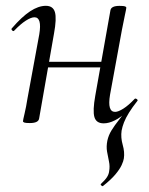

<svg xmlns="http://www.w3.org/2000/svg" viewBox="-20 -415 512 660"><path d="M334 224.4Q333 226.2 328.7 222.9Q324.4 219.6 327.2 217Q341.8 203.4 348 193.5Q354.2 183.6 355.2 173.6Q358.2 156.6 354.6 140.1Q351 123.6 348 106.1Q345 88.6 349 68.6Q353 50 363.3 33.2Q373.6 16.4 390.4 -4.8Q407.2 -26 429 -56.6L417.8 -32Q372.6 9 336.4 9Q310.8 9 304.5 -12.7Q298.2 -34.4 307.6 -86.6L359.6 -379.6Q362.2 -394.8 390.8 -394.8Q406 -394.8 410.1 -393Q414.2 -391.2 414.2 -388.4Q414.2 -385.2 409.2 -362.4Q404.2 -339.6 399.2 -312.8L358.2 -89Q348.4 -30.4 375.6 -30.4Q386.4 -30.4 404.1 -41.6Q421.8 -52.8 443 -75.2Q445.4 -77.6 450.2 -74.3Q455 -71 452 -67.8Q434.6 -45.8 423.3 -27.5Q412 -9.2 406.2 5.8Q400.4 20.8 398 34Q394.6 57.8 401.8 82.9Q409 108 405.8 129.4Q404.6 138.4 398.2 152.4Q391.8 166.4 376.8 184.4Q361.8 202.4 334 224.4ZM82.4 8Q68.2 8 63.6 6.3Q59 4.6 59 1.6Q59 -1.6 64.5 -24.8Q70 -48 74 -74L115 -297Q124.8 -355.6 98.4 -355.6Q86.8 -355.6 68.7 -344Q50.6 -332.4 29.2 -310Q26.2 -306 21.8 -310.5Q17.4 -315 21.2 -318.2Q54.8 -357.2 83.4 -376.1Q112 -395 137.6 -395Q162.4 -395 168.8 -373.3Q175.2 -351.6 165.6 -299.4L114.4 -7.2Q111.8 8 82.4 8ZM119 -183.4 122.8 -202.6H355.2L352.2 -183.4Z"/></svg>

Font: Cormorant Garamond Light
Style: Italic
Weight: 300
Italic angle: -10°
Designer: Christian Thalmann (Catharsis Fonts)
Foundry: Catharsis Fonts
Version: Version 4.001